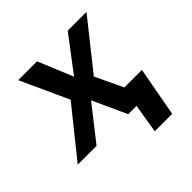

<svg xmlns="http://www.w3.org/2000/svg" viewBox="-198 -666 972 972"><g transform="rotate(-45 288.5 -180.0)"><path d="M201.2 -515.6 278.8 -328.1 420.9 -515.6H555.2L350.1 -257.8L472.2 0H338.4L254.9 -182.6L111.8 0H-22.9L184.1 -257.8L66.4 -515.6ZM372.1 156.2 397.9 0H357.4L375.5 -109.4H545.9L497.1 156.2Z"/></g></svg>

Font: Inter Display Semi Bold
Style: Italic
Weight: 600
Italic angle: -9.39999°
Designer: Rasmus Andersson
Foundry: rsms
Version: Version 4.000;git-4fc901f